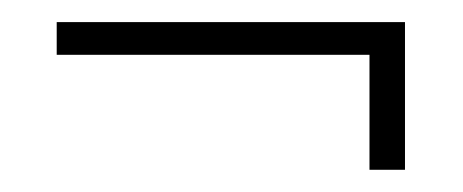

<svg xmlns="http://www.w3.org/2000/svg" viewBox="-20 -387 415 172"><path d="M342.8 -367.2V-234.9H311V-337.9H30.8V-367.2Z"/></svg>

Font: Moniqa Narrow Heading
Style: Regular
Weight: 400
Width: 4
Designer: Rajesh Rajput
Foundry: Rajesh Rajput
Version: Version 1.000